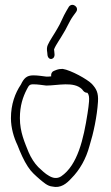

<svg xmlns="http://www.w3.org/2000/svg" viewBox="-20 -741 445 772"><path d="M24 -266C24 -226 36 -187 50 -158C62 -127 76 -95 92 -71C106 -49 122 -36 140 -20C155 -8 170 7 190 9C224 17 248 -3 267 -24C300 -57 326 -102 340 -155C356 -206 370 -272 374 -332C376 -368 368 -383 350 -403C332 -422 265 -459 232 -464C223 -464 215 -463 207 -460L197 -456C190 -454 184 -445 186 -434C179 -433 172 -433 166 -433C149 -435 132 -438 114 -438C87 -438 76 -426 64 -401C41 -367 24 -322 24 -266ZM60 -266C60 -316 72 -351 88 -382C96 -397 98 -402 114 -402C132 -402 148 -399 166 -397C212 -397 277 -415 310 -382C315 -375 320 -368 331 -368C338 -361 339 -350 338 -333C337 -320 335 -304 332 -285C316 -182 292 -77 226 -32C209 -21 192 -25 177 -34C162 -42 147 -57 134 -69C119 -84 105 -106 95 -129C80 -167 60 -209 60 -266ZM170 -530 171 -519C175 -495 203 -501 199 -526L198 -537C197 -540 197 -543 198 -544C204 -560 225 -589 233 -604C246 -623 258 -654 273 -675L286 -693C300 -712 271 -733 257 -714L247 -697C234 -676 223 -645 210 -625C202 -610 178 -575 172 -560C168 -551 168 -541 170 -530Z"/></svg>

Font: Stray Cat
Style: Cn
Weight: 400
Version: Version 1.0